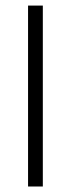

<svg xmlns="http://www.w3.org/2000/svg" viewBox="-20 -678 257 698"><path d="M135.7 -657.7V0H82V-657.7Z"/></svg>

Font: Vazirmatn FD ExtraLight
Style: Regular
Weight: 200
Designer: Saber Rastikerdar
Foundry: Saber Rastikerdar
Version: Version 33.003